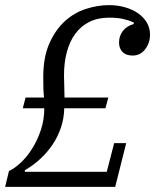

<svg xmlns="http://www.w3.org/2000/svg" viewBox="-27 -730 606 750"><path d="M8 -62Q30 -72 54.5 -95Q79 -118 99 -150Q119 -182 132.5 -222Q146 -262 146 -307H62L73 -349H145Q143 -366 142.5 -385Q142 -404 142 -430Q142 -506 165.5 -559.5Q189 -613 225.5 -646.5Q262 -680 308 -695Q354 -710 399 -710Q432 -710 461.5 -701.5Q491 -693 512.5 -678Q534 -663 546.5 -642Q559 -621 559 -595Q559 -562 540 -537.5Q521 -513 491 -513Q465 -513 451.5 -527Q438 -541 438 -564Q438 -589 452.5 -608.5Q467 -628 495 -636L496 -642Q476 -651 454 -656Q432 -661 399 -661Q355 -661 322 -644.5Q289 -628 267 -598Q245 -568 234 -526.5Q223 -485 223 -435Q223 -417 224 -395Q225 -373 225 -349H396L385 -307H224Q223 -267 211 -231.5Q199 -196 178.5 -165.5Q158 -135 130.5 -109.5Q103 -84 70 -65V-59H390L419 -171H466L423 0H-7Z"/></svg>

Font: IBM Plex Serif
Style: Italic
Weight: 400
Italic angle: -14°
Designer: Mike Abbink, Paul van der Laan, Pieter van Rosmalen
Foundry: Bold Monday
Version: Version 3.001